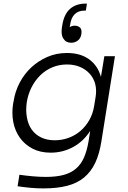

<svg xmlns="http://www.w3.org/2000/svg" viewBox="-20 -842 711 1069"><path d="M222 207Q185 207 148 203.5Q111 200 78 195L88 131Q123 136 162 139.5Q201 143 236 143Q293 143 334 132Q375 121 403 97Q431 73 447.5 35.5Q464 -2 473 -55L482 -113Q444 -54 386.5 -23Q329 8 262 8Q204 8 161 -14.5Q118 -37 91 -74.5Q64 -112 54 -162Q49 -188 49 -215Q49 -239 53 -265L56 -279Q64 -333 89.5 -381.5Q115 -430 154 -466.5Q193 -503 243.5 -525Q294 -547 353 -547Q428 -547 476.5 -511.5Q525 -476 542 -414L561 -529H620L545 -58Q534 14 510.5 64Q487 114 448.5 146Q410 178 354 192.5Q298 207 222 207ZM285 -61Q325 -61 362 -74.5Q399 -88 428 -113Q457 -138 477 -173Q497 -208 504 -251L512 -300Q515 -318 515 -335Q515 -356 510 -375Q501 -408 479 -432Q457 -456 425 -469.5Q393 -483 353 -483Q309 -483 271 -467Q233 -451 204 -422.5Q175 -394 155.5 -355.5Q136 -317 129 -272Q126 -251 126 -231Q126 -208 130 -187Q137 -148 157 -120Q177 -92 209.5 -76.5Q242 -61 285 -61ZM376 -604Q347 -604 333 -627Q323 -641 323 -667Q323 -680 326 -697L327 -703Q337 -764 370.5 -793Q404 -822 458 -822H464L458 -783H451Q416 -783 396 -763Q376 -743 371 -707L368 -691Q381 -699 396 -699Q414 -699 426 -688Q434 -679 434 -664Q434 -658 433 -652Q429 -628 413 -616Q397 -604 376 -604Z"/></svg>

Font: Sora Light
Style: Italic
Weight: 300
Designer: Jonathan Barnbrook, Juli√°n Moncada
Version: Version 1.000